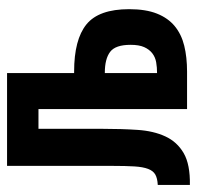

<svg xmlns="http://www.w3.org/2000/svg" viewBox="-31 -539 558 544"><g transform="rotate(-90 248.0 -267.0)"><path d="M494 -180Q494 -133 481.5 -101.5Q469 -70 446 -51Q423 -32 390.5 -24Q358 -16 317 -16H211V-437H155V-255Q155 -202 152 -156.5Q149 -111 133.5 -77.5Q118 -44 86 -25.5Q54 -7 -4 -8V-99Q15 -100 25.5 -106Q36 -112 41.5 -126.5Q47 -141 48.5 -165.5Q50 -190 50 -228V-526H313V-336H317Q408 -336 451 -301Q494 -266 494 -180ZM393 -176Q393 -219 373 -234Q353 -249 314 -249H313V-101Q329 -101 343.5 -103.5Q358 -106 369 -114.5Q380 -123 386.5 -137.5Q393 -152 393 -176Z"/></g></svg>

Font: D2Coding
Style: Bold
Weight: 700
Monospace: yes
Designer: Yong-Rak Park; Jeong-Hwan Yoon; Sang-Min Lee;
Foundry: NHN Corporation
Version: Version 1.3.2; Build 20180524